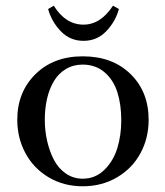

<svg xmlns="http://www.w3.org/2000/svg" viewBox="-20 -651 584 678"><path d="M41 -228Q41 -325.7 105 -388.9Q168.9 -452.1 272 -452.1Q377 -452.1 440.9 -389.6Q504.9 -327.1 504.9 -228Q504.9 -163.6 476.1 -110.1Q447.3 -56.6 393.6 -24.9Q339.8 6.8 272 6.8Q204.6 6.8 151.4 -25.1Q98.1 -57.1 69.6 -110.6Q41 -164.1 41 -228ZM138.2 -228Q138.2 -189.5 146.5 -153.1Q154.8 -116.7 170.4 -86.7Q186 -56.6 212.4 -38.3Q238.8 -20 272 -20Q316.9 -20 348.6 -51.3Q380.4 -82.5 394.3 -127.9Q408.2 -173.3 408.2 -226.1Q408.2 -282.2 394.3 -325.7Q380.4 -369.1 348.9 -396Q317.4 -422.9 272 -422.9Q238.8 -422.9 212.6 -407.2Q186.5 -391.6 170.4 -364.5Q154.3 -337.4 146.2 -302.7Q138.2 -268.1 138.2 -228ZM149.9 -619.1 169.9 -630.9Q211.4 -564 274.9 -564Q335.4 -564 378.9 -630.9L399.9 -619.1Q387.7 -574.7 355.2 -540.8Q322.8 -506.8 274.9 -506.8Q227.1 -506.8 194.6 -540.8Q162.1 -574.7 149.9 -619.1Z"/></svg>

Font: Dehuti Alt
Style: Bold
Weight: 700
Version: Version 1.2